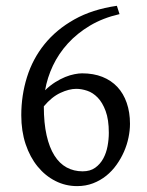

<svg xmlns="http://www.w3.org/2000/svg" viewBox="-20 -630 509 665"><path d="M244.1 -322.3Q219.2 -322.3 189.2 -308.3Q159.2 -294.4 131.8 -261.7Q131.8 -203.6 141.4 -161.4Q150.9 -119.1 168.5 -91.3Q186 -63.5 210.9 -50Q235.8 -36.6 266.1 -36.6Q292.5 -36.6 309.8 -49.1Q327.1 -61.5 337.6 -80.8Q348.1 -100.1 352.5 -123.8Q356.9 -147.5 356.9 -169.9Q356.9 -215.8 345.9 -245.4Q335 -274.9 318.4 -292Q301.8 -309.1 282 -315.7Q262.2 -322.3 244.1 -322.3ZM430.2 -201.2Q430.2 -178.2 425 -153.3Q419.9 -128.4 409.4 -104.5Q398.9 -80.6 383.5 -59.1Q368.2 -37.6 347.9 -21.2Q327.6 -4.9 302.2 4.9Q276.9 14.6 247.1 14.6Q207 14.6 171.9 -3.2Q136.7 -21 110.4 -53.2Q84 -85.4 68.8 -130.6Q53.7 -175.8 53.7 -231Q53.7 -299.8 73.5 -363Q93.3 -426.3 134.3 -477.1Q175.3 -527.8 237.5 -562.7Q299.8 -597.7 384.8 -609.9L394 -581.1Q336.4 -567.9 291.7 -541.3Q247.1 -514.6 215.1 -479.5Q183.1 -444.3 163.3 -402.6Q143.6 -360.8 136.2 -317.4Q153.3 -334 171.1 -345.2Q189 -356.4 205.8 -363.3Q222.7 -370.1 237.8 -373Q252.9 -376 264.2 -376Q303.7 -376 334.5 -363.8Q365.2 -351.6 386.5 -328.9Q407.7 -306.2 418.9 -273.7Q430.2 -241.2 430.2 -201.2Z"/></svg>

Font: Gentium Plus CyrE
Style: Regular
Weight: 400
Designer: J. Victor Gaultney, Annie Olsen, Iska Routamaa, Becca Hirsbrunner
Foundry: SIL International
Version: Version 5.000